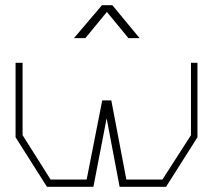

<svg xmlns="http://www.w3.org/2000/svg" viewBox="-20 -720 821 740"><path d="M620 0H441L391 -264L340 0H161L40 -191V-478H67V-199L175 -28H314L374 -333H409L467 -28H606L716 -199V-478H741V-191ZM373 -700H413L518 -573H475L392 -674L309 -573H265Z"/></svg>

Font: Turret Road ExtraLight
Style: Regular
Weight: 275
Designer: Noponies
Foundry: Noponies
Version: Version 1.001; ttfautohint (v1.8)